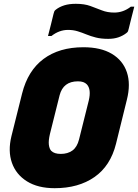

<svg xmlns="http://www.w3.org/2000/svg" viewBox="-20 -968 725 1008"><path d="M418 -720Q509 -720 567 -685.5Q625 -651 646 -589Q667 -527 646 -444L589 -213Q560 -97 476 -38.5Q392 20 267 20Q179 20 121.5 -16Q64 -52 42.5 -113.5Q21 -175 40 -253L96 -477Q126 -597 208.5 -658.5Q291 -720 418 -720ZM242 -264Q234 -230 236.5 -208.5Q239 -187 249 -176Q265 -160 299 -160Q336 -160 360.5 -178Q385 -196 395 -236L446 -440Q460 -499 436 -525Q428 -533 417 -537Q406 -541 389 -541Q312 -541 293 -468ZM580 -902Q627 -902 667 -933H685Q678 -908 670 -874.5Q662 -841 656 -818Q654 -809 652 -804Q650 -799 643 -794Q625 -780 601.5 -772Q578 -764 548 -764Q511 -764 483.5 -771Q456 -778 433 -787.5Q410 -797 387 -804Q364 -811 337 -811Q291 -811 250 -779H232Q239 -805 247 -837.5Q255 -870 261 -895Q263 -903 265 -908Q267 -913 274 -918Q292 -932 317.5 -940Q343 -948 378 -948Q423 -948 454.5 -936.5Q486 -925 515 -913.5Q544 -902 580 -902Z"/></svg>

Font: Recursive Sn Lnr St Blk
Style: Italic
Weight: 900
Italic angle: -15°
Version: Version 1.079;hotconv 1.0.112;makeotfexe 2.5.65598; ttfautoh